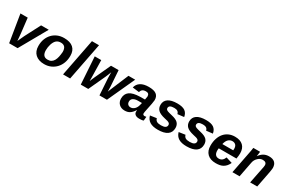

<svg xmlns="http://www.w3.org/2000/svg" viewBox="128 -1968 4802 3220"><g transform="rotate(30 2529.0 -357.5)"><path d="M304 0H140L54 -528H195L229 -233L235 -165Q237 -139 238.5 -123Q240 -107 240 -102Q270 -171 300 -231L454 -528H602Z M1135 -327Q1135 -253 1111.5 -191Q1088 -129 1046 -84.5Q1004 -40 947 -15Q890 10 823 10H817Q764 10 721.5 -5Q679 -20 649 -47.5Q619 -75 603 -115Q587 -155 587 -205V-214Q587 -285 610 -344.5Q633 -404 674 -447Q715 -490 771.5 -514Q828 -538 896 -538H900Q1015 -538 1075 -485Q1135 -432 1135 -333ZM991 -323Q991 -444 889 -444Q834 -444 801 -414Q769 -386 749 -325Q731 -266 731 -210Q731 -84 832 -84H838Q877 -84 904.5 -101Q932 -118 950 -149.5Q968 -181 977.5 -225Q987 -269 991 -323Z M1184 0 1325 -725H1462L1321 0Z M2034 0H1889L1868 -322L1866 -435Q1853 -400 1841.5 -371.5Q1830 -343 1820 -321L1672 0H1527L1493 -528H1619L1626 -188V-125L1639 -158L1665 -218L1808 -528H1955L1976 -218L1978 -125L2004 -189L2146 -528H2276Z M2659 5Q2610 5 2583.5 -15.5Q2557 -36 2557 -70Q2557 -79 2557.5 -86.5Q2558 -94 2559 -101H2556Q2535 -69 2515.5 -48Q2496 -27 2475 -14Q2454 -1 2430 4.5Q2406 10 2378 10Q2343 10 2315.5 -1Q2288 -12 2268.5 -31.5Q2249 -51 2238.5 -77.5Q2228 -104 2228 -136Q2228 -226 2290 -272Q2352 -318 2492 -321L2585 -322Q2596 -371 2596 -386Q2596 -449 2534 -449Q2488 -449 2465.5 -431Q2443 -413 2434 -379L2306 -395Q2323 -465 2381 -501.5Q2439 -538 2536 -538Q2638 -538 2684.5 -502.5Q2731 -467 2731 -394Q2731 -378 2720 -317L2685 -145Q2681 -125 2681 -110Q2681 -98 2685.5 -91.5Q2690 -85 2696.5 -82Q2703 -79 2709.5 -78.5Q2716 -78 2720 -78Q2735 -78 2750 -82L2743 -6Q2723 2 2702 3.5Q2681 5 2659 5ZM2570 -246H2491Q2434 -245 2401 -223Q2368 -201 2368 -159Q2368 -125 2387.5 -105.5Q2407 -86 2439 -86Q2481 -86 2513.5 -117.5Q2546 -149 2559 -201Z M3267 -163Q3267 -78 3205 -34Q3143 10 3022 10Q2923 10 2866.5 -25Q2810 -60 2790 -132L2913 -150Q2923 -113 2950 -97Q2977 -81 3031 -81Q3140 -81 3140 -147Q3140 -172 3119 -186Q3098 -201 3030 -214Q2933 -236 2893.5 -275Q2854 -314 2854 -375Q2854 -454 2914.5 -495.5Q2975 -537 3090 -537Q3191 -537 3240 -502.5Q3289 -468 3301 -396L3178 -382Q3170 -416 3146.5 -431Q3123 -446 3081 -446Q2981 -446 2981 -387Q2981 -370 2990 -360Q3001 -349 3018 -342Q3036 -334 3105 -318Q3194 -298 3230.5 -261Q3267 -224 3267 -163Z M3823 -163Q3823 -78 3761 -34Q3699 10 3578 10Q3479 10 3422.5 -25Q3366 -60 3346 -132L3469 -150Q3479 -113 3506 -97Q3533 -81 3587 -81Q3696 -81 3696 -147Q3696 -172 3675 -186Q3654 -201 3586 -214Q3489 -236 3449.5 -275Q3410 -314 3410 -375Q3410 -454 3470.5 -495.5Q3531 -537 3646 -537Q3747 -537 3796 -502.5Q3845 -468 3857 -396L3734 -382Q3726 -416 3702.5 -431Q3679 -446 3637 -446Q3537 -446 3537 -387Q3537 -370 3546 -360Q3557 -349 3574 -342Q3592 -334 3661 -318Q3750 -298 3786.5 -261Q3823 -224 3823 -163Z M4066 -232Q4062 -216 4062 -189Q4062 -137 4084.5 -109.5Q4107 -82 4152 -82Q4224 -82 4256 -165L4376 -128Q4358 -89 4335.5 -63Q4313 -37 4285 -20.5Q4257 -4 4222 3Q4187 10 4143 10Q4038 10 3980 -46Q3922 -102 3922 -204Q3922 -280 3942.5 -342Q3963 -404 4000 -447.5Q4037 -491 4089.5 -514.5Q4142 -538 4206 -538Q4309 -538 4364 -486Q4419 -434 4419 -337Q4419 -313 4416 -287Q4413 -261 4408 -232ZM4292 -324 4294 -351Q4294 -403 4269.5 -427Q4245 -451 4206 -451Q4160 -451 4128 -419Q4096 -387 4082 -324Z M4807 0 4865 -291Q4878 -349 4878 -371Q4878 -434 4803 -434Q4753 -434 4712 -394Q4669 -353 4659 -296L4602 0H4464L4545 -416Q4549 -435 4554 -463Q4559 -491 4564 -528H4695Q4695 -526 4693.5 -516Q4692 -506 4690 -487L4683 -438H4684Q4721 -489 4765 -513.5Q4809 -538 4866 -538Q4941 -538 4978.5 -502Q5016 -466 5016 -399Q5016 -393 5015 -383.5Q5014 -374 5012 -360Q5009 -332 5006 -319L4944 0Z"/></g></svg>

Font: Libra Sans Modern
Style: Bold Italic
Weight: 700
Italic angle: -12°
Foundry: Stefan Peev, Context Ltd
Version: Version 1.000